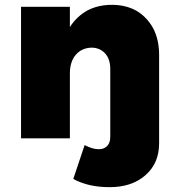

<svg xmlns="http://www.w3.org/2000/svg" viewBox="-20 -572 745 794"><path d="M545 -527C515 -544 481 -552 442 -552C404 -552 371 -544 342 -529C313 -513 288 -490 269 -460V-544H67V0H269V-269C269 -300 277 -326 293 -345C309 -364 331 -374 358 -375C381 -375 400 -367 415 -351C429 -335 436 -314 436 -287V-7C436 10 432 23 423 32C414 41 403 45 388 45C370 45 351 39 330 28L283 168C325 191 375 202 433 202C494 202 543 186 581 153C619 120 638 76 638 21V-345C638 -386 630 -423 614 -454C597 -485 574 -510 545 -527Z"/></svg>

Font: Argentum Sans ExtraBold
Style: Regular
Weight: 800
Designer: Julieta Ulanovsky
Foundry: Julieta Ulanovsky
Version: Version 5.001;February 15, 2019;FontCreator 11.5.0.2425 64-b